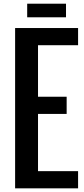

<svg xmlns="http://www.w3.org/2000/svg" viewBox="-20 -1028 460 1048"><path d="M128.4 -1007.8H340.3V-933.6H128.4ZM343.8 -406.2H187.5V-93.8H406.2V0H62.5V-875H406.2V-781.2H187.5V-500H343.8Z"/></svg>

Font: OswaldRegular
Style: Regular
Weight: 400
Designer: vernon adams
Foundry: vernon adams
Version: Version 1.000